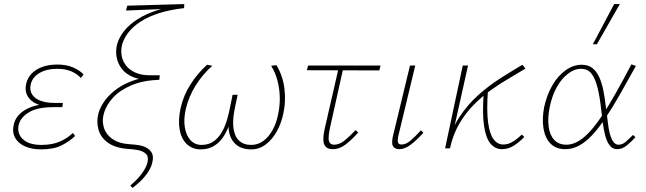

<svg xmlns="http://www.w3.org/2000/svg" viewBox="-20 -731 3185 946"><path d="M182 5Q137 5 103 -10Q69 -25 54 -53Q39 -81 48 -118Q59 -165 109 -192.5Q159 -220 243 -220L241 -204Q195 -204 162 -218.5Q129 -233 115 -259Q101 -285 109 -319Q116 -348 136.5 -369Q157 -390 189 -401.5Q221 -413 262 -413Q306 -413 338.5 -399.5Q371 -386 392 -364L378 -347Q359 -368 330 -380Q301 -392 261 -392Q209 -392 174 -371Q139 -350 131 -314Q125 -285 139 -264.5Q153 -244 181.5 -234Q210 -224 246 -224H290L287 -203H243Q165 -203 123 -178Q81 -153 72 -115Q63 -73 93 -45Q123 -17 184 -17Q238 -17 276 -34Q314 -51 339 -76L350 -61Q323 -35 284 -15Q245 5 182 5Z M633 195 622 183Q657 154 679 124Q701 94 707 68Q713 39 698 26Q683 13 659.5 8.5Q636 4 614 3Q550 -1 513 -27Q476 -53 465 -93.5Q454 -134 466 -176Q476 -208 499 -238.5Q522 -269 558 -294.5Q594 -320 645 -337Q696 -354 760 -358L756 -338H714Q665 -338 631.5 -353Q598 -368 579 -393.5Q560 -419 554.5 -450Q549 -481 557 -513Q567 -548 592.5 -579.5Q618 -611 658 -636.5Q698 -662 753 -680Q808 -698 877 -705L887 -691Q817 -683 763.5 -666Q710 -649 672.5 -624.5Q635 -600 613 -571.5Q591 -543 582 -513Q575 -486 579 -459Q583 -432 600 -409.5Q617 -387 646.5 -373.5Q676 -360 720 -360H767L765 -338Q684 -335 627 -310.5Q570 -286 537 -250Q504 -214 493 -176Q481 -139 491.5 -103.5Q502 -68 535 -45.5Q568 -23 624 -20Q643 -19 664.5 -15.5Q686 -12 703 -2.5Q720 7 728.5 23.5Q737 40 731 67Q727 87 715 108Q703 129 682.5 151Q662 173 633 195ZM601 -679 607 -703 888 -711 887 -691Z M969 5Q928 5 900.5 -21Q873 -47 865 -93Q857 -139 870 -199Q884 -261 918.5 -315Q953 -369 1000 -412L1026 -407Q977 -363 943.5 -309Q910 -255 896 -196Q884 -145 890.5 -104.5Q897 -64 918.5 -40.5Q940 -17 973 -17Q1009 -17 1034 -35.5Q1059 -54 1075 -83.5Q1091 -113 1100 -145.5Q1109 -178 1114 -205L1126 -264H1151L1138 -203Q1125 -143 1130 -101.5Q1135 -60 1157.5 -38.5Q1180 -17 1218 -17Q1251 -17 1278 -37Q1305 -57 1324 -92Q1343 -127 1351 -171Q1359 -209 1358.5 -249.5Q1358 -290 1348 -330.5Q1338 -371 1316 -407L1342 -410Q1374 -357 1381.5 -293.5Q1389 -230 1376 -172Q1366 -123 1343.5 -83Q1321 -43 1289 -19Q1257 5 1218 5Q1157 5 1128 -35Q1099 -75 1108 -143L1118 -142Q1096 -67 1059 -31Q1022 5 969 5Z M1621 4Q1602 4 1591 -3Q1580 -10 1576 -23.5Q1572 -37 1573.5 -56.5Q1575 -76 1581 -102L1651 -407H1674L1606 -102Q1599 -70 1599 -51.5Q1599 -33 1606.5 -25.5Q1614 -18 1627 -18Q1652 -18 1677.5 -38.5Q1703 -59 1732 -90L1745 -78Q1712 -41 1682 -18.5Q1652 4 1621 4ZM1492 -385 1498 -408H1855L1849 -384Z M1948 4Q1933 4 1923.5 -3Q1914 -10 1912.5 -23Q1911 -36 1915 -56L2000 -408H2026L1942 -59Q1938 -40 1941 -29.5Q1944 -19 1959 -19Q1980 -19 2003 -38.5Q2026 -58 2054 -89L2066 -77Q2033 -40 2003.5 -18Q1974 4 1948 4Z M2182 0Q2200 -87 2241.5 -151Q2283 -215 2337 -263Q2391 -311 2448 -347Q2505 -383 2554 -412L2569 -393Q2533 -371 2489 -345.5Q2445 -320 2400 -288Q2355 -256 2314 -214.5Q2273 -173 2242.5 -120.5Q2212 -68 2197 0ZM2173 0 2260 -408H2286L2195 0ZM2453 4Q2420 4 2397 -23Q2374 -50 2365 -110Q2356 -170 2363 -270L2384 -285Q2377 -185 2385 -127Q2393 -69 2412.5 -44Q2432 -19 2459 -19Q2481 -19 2499.5 -29Q2518 -39 2531.5 -50.5Q2545 -62 2551 -68L2563 -56Q2540 -32 2512.5 -14Q2485 4 2453 4Z M2765 4Q2720 4 2693 -23Q2666 -50 2658 -97Q2650 -144 2661 -203Q2674 -263 2701.5 -310.5Q2729 -358 2767 -385Q2805 -412 2846 -412Q2878 -412 2898.5 -396Q2919 -380 2932 -352Q2945 -324 2952.5 -286.5Q2960 -249 2965 -206Q2971 -159 2976.5 -115.5Q2982 -72 2994.5 -45Q3007 -18 3028 -18Q3047 -18 3064.5 -33.5Q3082 -49 3099 -66L3111 -55Q3092 -34 3069 -15Q3046 4 3021 4Q2998 4 2984 -14.5Q2970 -33 2962 -63Q2954 -93 2949.5 -129.5Q2945 -166 2941 -200Q2935 -254 2924.5 -297.5Q2914 -341 2895.5 -366.5Q2877 -392 2842 -392Q2810 -392 2778 -367.5Q2746 -343 2722.5 -300Q2699 -257 2688 -201Q2678 -151 2683 -109Q2688 -67 2710 -42.5Q2732 -18 2771 -18Q2799 -18 2827.5 -34Q2856 -50 2885.5 -82Q2915 -114 2947 -162Q2979 -210 3014.5 -273Q3050 -336 3091 -414L3113 -406Q3070 -328 3033.5 -264Q2997 -200 2963.5 -150Q2930 -100 2898.5 -66Q2867 -32 2834 -14Q2801 4 2765 4ZM2901 -513 3006 -711H3034L2921 -513Z"/></svg>

Font: Ysabeau Office Thin
Style: Italic
Weight: 250
Italic angle: -12°
Designer: Christian Thalmann (Catharsis Fonts)
Version: Version 2.001;gftools[0.9.30]; featfreeze: tnum,lnum,ss02